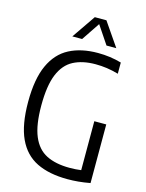

<svg xmlns="http://www.w3.org/2000/svg" viewBox="-138 -1029 852 1118"><g transform="rotate(15 288.0 -470.0)"><path d="M381 6.5Q270.5 6.5 195.2 -30.2Q120 -67 81.8 -149.5Q43.5 -232 43.5 -369.5Q43.5 -508 81.8 -591.5Q120 -675 191.5 -712.2Q263 -749.5 363.5 -749.5Q438 -749.5 505.5 -730V-662.5Q469 -673 435.2 -677.8Q401.5 -682.5 367 -682.5Q288.5 -682.5 234 -654Q179.5 -625.5 151.2 -557Q123 -488.5 123 -368.5Q123 -252 151.2 -184.5Q179.5 -117 235.5 -88.8Q291.5 -60.5 375.5 -60.5Q412.5 -60.5 445 -65V-360H517V-6.5Q479 0.5 446 3.5Q413 6.5 381 6.5ZM193.5 -804 291 -946H361L458.5 -804H399.5L326 -913.5L252.5 -804Z"/></g></svg>

Font: Encode Sans Cnd
Style: Regular
Weight: 400
Width: 3
Designer: Multiple Designers
Foundry: Impallari Type
Version: Version 3.002; ttfautohint (v1.8.3) -l 8 -r 50 -G 200 -x 14 